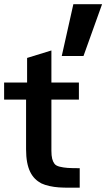

<svg xmlns="http://www.w3.org/2000/svg" viewBox="-24 -894 506 914"><path d="M355.5 -93.3C330.6 -93.3 311.5 -93.8 297.9 -94.7C284.2 -95.7 271.5 -97.7 259.8 -100.6C248.5 -103.5 240.2 -107.9 235.4 -114.3C225.6 -127.4 220.7 -145 220.7 -176.3V-419.9H351.6V-501H220.7V-653.8L105 -618.2V-501H-4.4V-419.9H100.1V-183.6C100.1 -89.4 127.9 -44.9 172.9 -21C194.3 -10.7 227.1 -3.9 255.9 -2C270 -1 287.1 -0.5 306.6 -0.5H355.5ZM373.5 -627.4 461.9 -874H325.2L270 -627.4Z"/></svg>

Font: Ride
Style: Bold
Weight: 700
Version: Version 3.000